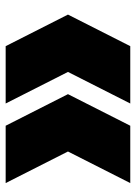

<svg xmlns="http://www.w3.org/2000/svg" viewBox="79 -624 480 678"><g transform="rotate(-90 319.0 -285.0)"><path d="M11.5 -65 123 -285 11.5 -505H214L325.5 -285L214 -65ZM292.5 -65 404 -285 292.5 -505H495L606.5 -285L495 -65Z"/></g></svg>

Font: Encode Sans SemiCondensed SemiCondensed Black
Style: Regular
Weight: 900
Width: 4
Designer: Multiple Designers
Foundry: Impallari Type
Version: Version 3.000; ttfautohint (v1.8.3) -l 8 -r 50 -G 200 -x 14 